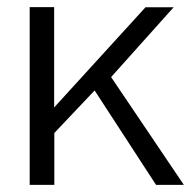

<svg xmlns="http://www.w3.org/2000/svg" viewBox="-20 -520 537 540"><path d="M389.2 -499.5H468.3L292.5 -303.2L497.1 0H418.9L246.1 -265.6L132.8 -146V0H63.5V-500H132.3V-217.8Z"/></svg>

Font: Pontano Sans
Style: Regular
Weight: 400
Foundry: vernon adams
Version: 1.0